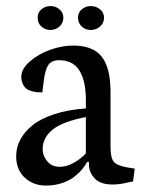

<svg xmlns="http://www.w3.org/2000/svg" viewBox="-20 -587 463 620"><path d="M272.9 -567.4Q290 -567.4 303 -556.9Q315.9 -546.4 315.9 -529.8Q315.9 -512.7 303.2 -501.5Q290.5 -490.2 272.9 -490.2Q256.3 -490.2 244.1 -501.2Q231.9 -512.2 231.9 -529.8Q231.9 -546.9 244.4 -557.1Q256.8 -567.4 272.9 -567.4ZM142.6 -567.4Q159.7 -567.4 172.1 -556.9Q184.6 -546.4 184.6 -529.8Q184.6 -512.7 172.1 -501.5Q159.7 -490.2 142.6 -490.2Q126 -490.2 113.8 -501.2Q101.6 -512.2 101.6 -529.8Q101.6 -546.9 114 -557.1Q126.5 -567.4 142.6 -567.4ZM257.3 -209Q181.6 -194.3 149.7 -168.2Q117.7 -142.1 117.7 -105Q117.7 -84 132.6 -66.2Q147.5 -48.3 172.9 -48.3Q195.8 -48.3 219.5 -62Q243.2 -75.7 257.3 -91.8ZM342.8 8.8Q304.2 8.8 285.6 -11Q267.1 -30.8 267.1 -56.6V-64H261.2Q255.4 -52.7 245.8 -41Q236.3 -29.3 220.5 -16.6Q204.6 -3.9 180.4 4.2Q156.2 12.2 127.9 12.2Q87.4 12.2 59.8 -13.4Q32.2 -39.1 32.2 -82.5Q32.2 -110.4 45.2 -135.5Q58.1 -160.6 84.5 -182.1Q110.8 -203.6 155.3 -218.3Q199.7 -232.9 257.3 -236.8V-263.7Q257.3 -290 253.4 -312Q249.5 -334 240 -353Q230.5 -372.1 213.1 -382.3Q195.8 -392.6 170.9 -392.6Q155.8 -392.6 146 -386.7Q136.2 -380.9 131.1 -367.7Q126 -354.5 123.5 -340.6Q121.1 -326.7 118.7 -304.2Q117.7 -293.9 116.7 -288.6Q106.4 -288.6 99.4 -289.3Q92.3 -290 82 -292.7Q71.8 -295.4 65.2 -300.5Q58.6 -305.7 53.7 -315.7Q48.8 -325.7 48.8 -339.4Q48.8 -364.7 76.7 -388.9Q104.5 -413.1 143.6 -426.8Q181.6 -439.9 215.8 -439.9Q280.3 -439.9 308.6 -403.8Q336.9 -367.7 336.9 -289.6V-111.8Q336.9 -77.6 347.2 -64.9Q357.4 -52.2 391.1 -46.4L415 -42.5L409.7 -1Q401.9 0 389.6 2.9Q377.4 5.9 366.5 7.3Q355.5 8.8 342.8 8.8Z"/></svg>

Font: Neuton
Style: Regular
Weight: 400
Designer: Brian M Zick
Version: Version 1.3